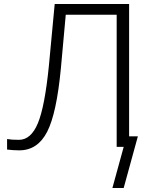

<svg xmlns="http://www.w3.org/2000/svg" viewBox="-20 -738 786 965"><path d="M15.6 13.7V-39.1Q38.1 -35.2 75.2 -35.2Q135.7 -35.2 170.4 -118.7Q205.1 -202.1 225.6 -406.2L254.9 -717.8H628.9V0H566.4V-664.1H310.5L286.1 -395.5Q264.6 -168 216.8 -75.2Q168.9 17.6 77.1 17.6Q46.9 17.6 15.6 13.7ZM544.9 207 616.2 -52.7H672.9L601.6 207Z"/></svg>

Font: Gothic A1 Light
Style: Regular
Weight: 300
Version: Version 2.50